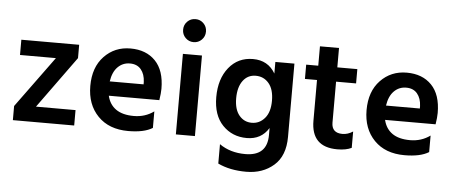

<svg xmlns="http://www.w3.org/2000/svg" viewBox="-57 -870 2851 1204"><g transform="rotate(5 1368.5 -268.0)"><path d="M428 0H42V-89L277 -411H51V-507H415V-423L179 -97H428Z M626 -295H839V-310Q837 -359 812.5 -388.5Q788 -418 743 -418Q698 -418 666.5 -386.5Q635 -355 626 -295ZM768 5Q647 5 577 -67Q507 -139 507 -256.5Q507 -374 573 -443Q639 -512 738 -512Q837 -512 895 -452Q953 -392 953 -277Q953 -249 946 -205H628Q641 -150 682.5 -121Q724 -92 795 -92Q866 -92 921 -132V-28Q868 5 768 5Z M1128 -731Q1158 -731 1179 -710Q1200 -689 1200 -658.5Q1200 -628 1179 -607Q1158 -586 1128 -586Q1098 -586 1077 -607Q1056 -628 1056 -658.5Q1056 -689 1077 -710Q1098 -731 1128 -731ZM1188 0H1068V-507H1188Z M1535.5 -410Q1485 -410 1455 -369.5Q1425 -329 1425 -259Q1425 -189 1456 -151.5Q1487 -114 1535.5 -114Q1584 -114 1617 -152.5Q1650 -191 1650 -262.5Q1650 -334 1618 -372Q1586 -410 1535.5 -410ZM1770 -46Q1770 74 1700.5 134.5Q1631 195 1527.5 195Q1424 195 1349 159V37Q1417 85 1512 85Q1650 85 1650 -47V-91Q1604 -16 1512.5 -16Q1421 -16 1360.5 -78.5Q1300 -141 1300 -255.5Q1300 -370 1357.5 -441.5Q1415 -513 1509.5 -513Q1604 -513 1650 -434V-507H1770Z M2084 5Q1920 5 1920 -161V-417H1844V-507H1920V-629H2040V-507H2166V-417H2040V-159Q2040 -127 2057 -110.5Q2074 -94 2108 -94Q2142 -94 2174 -115V-12Q2139 5 2084 5Z M2365 -295H2578V-310Q2576 -359 2551.5 -388.5Q2527 -418 2482 -418Q2437 -418 2405.5 -386.5Q2374 -355 2365 -295ZM2507 5Q2386 5 2316 -67Q2246 -139 2246 -256.5Q2246 -374 2312 -443Q2378 -512 2477 -512Q2576 -512 2634 -452Q2692 -392 2692 -277Q2692 -249 2685 -205H2367Q2380 -150 2421.5 -121Q2463 -92 2534 -92Q2605 -92 2660 -132V-28Q2607 5 2507 5Z"/></g></svg>

Font: Hind Mysuru SemiBold
Style: Regular
Weight: 600
Designer: Manushi Parikh, Hitesh Malaviya
Foundry: Indian Type Foundry
Version: Version 0.703;PS 1.0;hotconv 1.0.86;makeotf.lib2.5.63406